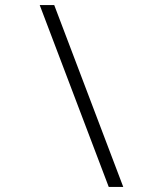

<svg xmlns="http://www.w3.org/2000/svg" viewBox="-20 -734 640 754"><path d="M464 0H407L136 -714H193Z"/></svg>

Font: Noto Sans Mono Light
Style: Regular
Weight: 300
Designer: Monotype Design Team
Foundry: Monotype Imaging Inc.
Version: Version 2.014; ttfautohint (v1.8.4.7-5d5b)